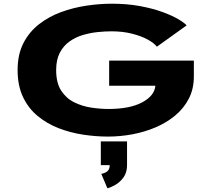

<svg xmlns="http://www.w3.org/2000/svg" viewBox="-20 -726 1140 1036"><path d="M563 11Q497 11 428 0.5Q359 -10 296 -34.5Q233 -59 183 -100.2Q133 -141.5 104 -202.8Q75 -264 75 -348Q75 -432 106.2 -493Q137.5 -554 190.5 -595.2Q243.5 -636.5 309.8 -660.8Q376 -685 446.8 -695.5Q517.5 -706 583.5 -706Q666 -706 734.8 -693.2Q803.5 -680.5 855.8 -661.5Q908 -642.5 941.5 -622.8Q975 -603 987 -589L826.5 -474Q811.5 -493.5 777 -512.5Q742.5 -531.5 692.5 -544.2Q642.5 -557 581 -557Q546.5 -557 506 -552.8Q465.5 -548.5 426.2 -536.8Q387 -525 354.5 -501.8Q322 -478.5 302.5 -441Q283 -403.5 283 -348Q283 -278.5 310.2 -236.8Q337.5 -195 380.8 -173.8Q424 -152.5 473 -145.2Q522 -138 565.5 -138Q680 -138 746.8 -173.5Q813.5 -209 818.5 -263.5H569V-399H1026V-313.5Q1026 -246.5 999 -194Q972 -141.5 925.5 -102.8Q879 -64 819.5 -38.8Q760 -13.5 694 -1.2Q628 11 563 11ZM524 165V37H665.5V165Q665.5 205.5 646 231.8Q626.5 258 601.5 272Q576.5 286 559.5 290L526.5 212Q545 209 558.5 198.8Q572 188.5 572 165Z"/></svg>

Font: Trispace Expanded ExtraBold
Style: Regular
Weight: 800
Width: 7
Designer: Tyler Finck
Foundry: Etcetera Type Company
Version: Version 1.210; ttfautohint (v1.8.3)